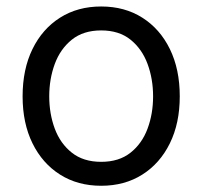

<svg xmlns="http://www.w3.org/2000/svg" viewBox="-20 -573 637 604"><path d="M51.1 -269.9Q51.1 -355.1 82.2 -418.7Q113.3 -482.2 168.9 -517.4Q224.4 -552.6 298.3 -552.6Q372.2 -552.6 427.7 -517.4Q483.3 -482.2 514.4 -418.7Q545.5 -355.1 545.5 -269.9Q545.5 -185.4 514.4 -122.2Q483.3 -58.9 427.7 -23.8Q372.2 11.4 298.3 11.4Q224.4 11.4 168.9 -23.8Q113.3 -58.9 82.2 -122.2Q51.1 -185.4 51.1 -269.9ZM461.6 -269.9Q461.6 -324.6 444.2 -371.8Q426.8 -419 390.6 -448.2Q354.4 -477.3 298.3 -477.3Q242.2 -477.3 206 -448.2Q169.7 -419 152.3 -371.8Q134.9 -324.6 134.9 -269.9Q134.9 -215.2 152.3 -168.3Q169.7 -121.4 206 -92.7Q242.2 -63.9 298.3 -63.9Q354.4 -63.9 390.6 -92.7Q426.8 -121.4 444.2 -168.3Q461.6 -215.2 461.6 -269.9Z"/></svg>

Font: DeltaSans
Style: Regular
Weight: 400
Designer: Rasmus Andersson
Foundry: rsms
Version: Version 3.012